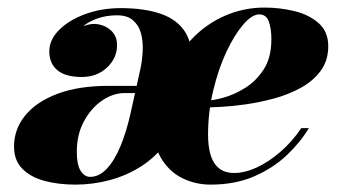

<svg xmlns="http://www.w3.org/2000/svg" viewBox="-20 -490 912 520"><path d="M550 10Q509.5 10 473.8 -7.5Q438 -25 415.8 -62.5Q393.5 -100 393.5 -160L413.5 -155.5Q414.5 -226.5 437.2 -284.5Q460 -342.5 499 -383.8Q538 -425 588.8 -447.2Q639.5 -469.5 696.5 -469.5Q737.5 -469.5 777 -460Q816.5 -450.5 842.8 -427.5Q869 -404.5 869 -365Q869 -325.5 848.2 -297.8Q827.5 -270 794 -251.8Q760.5 -233.5 721.2 -223Q682 -212.5 644.2 -207.2Q606.5 -202 577.2 -200.5Q548 -199 534.5 -199V-217Q553.5 -217 583.5 -225Q613.5 -233 643.8 -251.8Q674 -270.5 694.5 -302.5Q715 -334.5 715 -383.5Q715 -412.5 708 -431.8Q701 -451 682 -451Q662.5 -451 638.8 -423.5Q615 -396 593.2 -349.8Q571.5 -303.5 557.5 -245Q543.5 -186.5 543.5 -125Q543.5 -94 550.2 -70.8Q557 -47.5 572.8 -34.5Q588.5 -21.5 614 -21.5Q643 -21.5 675.5 -36.5Q708 -51.5 739.5 -78.8Q771 -106 796 -143H816.5Q793.5 -104.5 756.5 -69.5Q719.5 -34.5 668 -12.2Q616.5 10 550 10ZM184.5 10Q138 10 100.2 -0.2Q62.5 -10.5 40.2 -33.2Q18 -56 18 -93Q18 -140 48.2 -177.2Q78.5 -214.5 135.8 -236Q193 -257.5 274 -257.5H362.5V-238H318Q286 -238 256.2 -217.5Q226.5 -197 207.2 -161.2Q188 -125.5 188 -79.5Q188 -43.5 198.5 -27.2Q209 -11 224 -11Q248.5 -11 269.2 -33Q290 -55 306 -93.5Q322 -132 333 -180.5L360.5 -304.5Q365.5 -328.5 366.5 -354Q367.5 -379.5 361.5 -400.8Q355.5 -422 340 -435.2Q324.5 -448.5 297.5 -448.5Q278 -448.5 261 -444.8Q244 -441 229.8 -434.2Q215.5 -427.5 205.5 -419Q227 -428 248.2 -423.8Q269.5 -419.5 283.2 -405Q297 -390.5 297 -368Q297 -332.5 269.8 -307Q242.5 -281.5 201.5 -281.5Q157 -281.5 135.2 -300Q113.5 -318.5 113.5 -351Q113.5 -382 140 -408.8Q166.5 -435.5 210.8 -451.8Q255 -468 307.5 -468Q372.5 -468 417.8 -451.8Q463 -435.5 483.8 -399.5Q504.5 -363.5 496.5 -304.5L461 -180.5Q452.5 -134 426 -98.5Q399.5 -63 361.2 -38.8Q323 -14.5 277.2 -2.2Q231.5 10 184.5 10Z"/></svg>

Font: Bodoni Moda 11pt ExtraBold
Style: Italic
Weight: 800
Italic angle: -13°
Version: Version 2.004